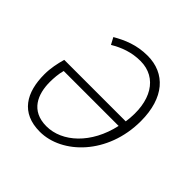

<svg xmlns="http://www.w3.org/2000/svg" viewBox="-138 -612 744 744"><g transform="rotate(45 234.0 -240.0)"><path d="M178 12C299 12 426 -112 426 -294C426 -422 362 -492 265 -492C205 -492 160 -472 120 -449L135 -421C172 -443 212 -458 260 -458C352 -458 403 -376 385 -252H48C40 -224 33 -192 33 -158C33 -59 74 12 178 12ZM181 -21C95 -21 69 -86 69 -152C69 -172 71 -199 77 -220H378C351 -97 267 -21 181 -21Z"/></g></svg>

Font: Source Sans Pro Light
Style: Italic
Weight: 300
Italic angle: -11°
Designer: Paul D. Hunt
Foundry: Adobe Systems Incorporated
Version: Version 3.006;hotconv 1.0.111;makeotfexe 2.5.65597